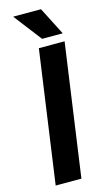

<svg xmlns="http://www.w3.org/2000/svg" viewBox="-136 -949 561 996"><g transform="rotate(-15 144.0 -451.5)"><path d="M272 -753.4H161.1L45.9 -903.3H195.3ZM170.4 0H32.2L132.3 -710.9H270.5Z"/></g></svg>

Font: Robert Sans ExtraBold
Style: Italic
Weight: 800
Italic angle: -8°
Designer: Christian Robertson (extended by Adam Twardoch)
Foundry: Google
Version: Version 12.135;April 2, 2019;FontCreator 11.5.0.2425 64-bit;